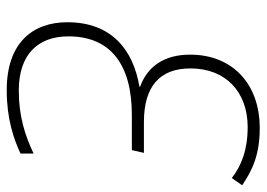

<svg xmlns="http://www.w3.org/2000/svg" viewBox="-128 -636 774 557"><g transform="rotate(90 258.5 -357.0)"><path d="M241 10C324 10 382 -10 425 -30V-68C372 -43 317 -25 242 -25C136 -25 85 -82 85 -169C85 -293 169 -353 313 -353H415L423 -388H334C231 -388 178 -433 178 -523C178 -626 247 -689 348 -689C414 -689 460 -671 496 -643L517 -673C474 -702 430 -724 351 -724C222 -724 138 -644 138 -522C138 -444 175 -397 231 -377V-375C124 -357 44 -294 44 -166C44 -65 104 10 241 10Z"/></g></svg>

Font: Noto Sans ExtraLight
Style: Italic
Weight: 200
Italic angle: -12°
Designer: Monotype Design Team
Foundry: Monotype Imaging Inc.
Version: Version 2.013